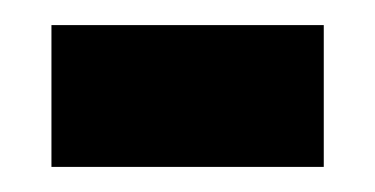

<svg xmlns="http://www.w3.org/2000/svg" viewBox="-20 -349 299 153"><path d="M21 -216H238V-329H21Z"/></svg>

Font: Noto Serif Georgian ExtraCondensed Black
Style: Regular
Weight: 900
Width: 2
Designer: Monotype Design Team, Akaki Razmadze
Foundry: Google LLC
Version: Version 2.003